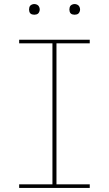

<svg xmlns="http://www.w3.org/2000/svg" viewBox="-20 -932 540 952"><path d="M75 0V-18H240V-717H75V-735H425V-717H260V-18H425V0ZM350 -859Q345 -859 339.5 -860.5Q334 -862 330.5 -865.5Q327 -869 325.5 -874.5Q324 -880 324 -885Q324 -890 325.5 -895.5Q327 -901 330.5 -904.5Q334 -908 339.5 -910Q345 -912 350 -912Q355 -912 360.5 -910Q366 -908 369.5 -904.5Q373 -901 375 -895.5Q377 -890 377 -885Q377 -880 375 -874.5Q373 -869 369.5 -865.5Q366 -862 360.5 -860.5Q355 -859 350 -859ZM150 -859Q145 -859 139.5 -860.5Q134 -862 130.5 -865.5Q127 -869 125.5 -874.5Q124 -880 124 -885Q124 -890 125.5 -895.5Q127 -901 130.5 -904.5Q134 -908 139.5 -910Q145 -912 150 -912Q155 -912 160.5 -910Q166 -908 169.5 -904.5Q173 -901 175 -895.5Q177 -890 177 -885Q177 -880 175 -874.5Q173 -869 169.5 -865.5Q166 -862 160.5 -860.5Q155 -859 150 -859Z"/></svg>

Font: Iosevka Thin
Style: Regular
Weight: 100
Monospace: yes
Designer: Belleve Invis
Foundry: Belleve Invis
Version: Version 32.5.0; ttfautohint (v1.8.4)